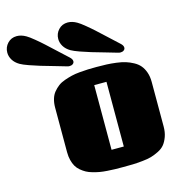

<svg xmlns="http://www.w3.org/2000/svg" viewBox="-305 -1093 1154 1228"><g transform="rotate(-15 272.0 -478.5)"><path d="M0 0ZM546.4 -751Q563 -736.3 563 -721.7Q563 -711.4 554.2 -704.6Q545.4 -697.8 532.2 -697.8Q523.4 -697.8 516.6 -700.2Q491.7 -708 438 -723.1Q384.3 -738.3 350.8 -748.3Q317.4 -758.3 280.3 -771.5Q243.2 -784.7 225.6 -794.9Q197.3 -811.5 183.1 -835Q168.9 -858.4 168.9 -883.8Q168.9 -919.4 193.1 -945.1Q217.3 -970.7 253.9 -970.7Q283.7 -970.7 314.9 -952.6Q332 -942.9 362.5 -917.7Q393.1 -892.6 417.2 -870.4Q441.4 -848.1 485.4 -807.4Q529.3 -766.6 546.4 -751ZM209 -751Q225.6 -736.3 225.6 -721.7Q225.6 -711.4 216.8 -704.6Q208 -697.8 194.8 -697.8Q186 -697.8 179.2 -700.2Q154.3 -708 100.6 -723.1Q46.9 -738.3 13.4 -748.3Q-20 -758.3 -57.1 -771.5Q-94.2 -784.7 -111.8 -794.9Q-140.1 -811.5 -154.3 -835Q-168.5 -858.4 -168.5 -883.8Q-168.5 -919.4 -144.3 -945.1Q-120.1 -970.7 -83.5 -970.7Q-53.7 -970.7 -22.5 -952.6Q-5.4 -942.9 25.1 -917.7Q55.7 -892.6 79.8 -870.4Q104 -848.1 147.9 -807.4Q191.9 -766.6 209 -751ZM357.4 14.6Q327.1 14.6 305.2 14.2Q283.2 13.7 254.4 11.7Q225.6 9.8 204.8 6.1Q184.1 2.4 159.9 -4.4Q135.7 -11.2 118.9 -20.5Q102.1 -29.8 85.2 -43.9Q68.4 -58.1 58.3 -75.7Q48.3 -93.3 42.2 -117.2Q36.1 -141.1 36.1 -169.9V-465.3Q36.1 -496.1 43.7 -521.7Q51.3 -547.4 66.2 -565.4Q81.1 -583.5 99.4 -597.4Q117.7 -611.3 143.1 -620.1Q168.5 -628.9 192.1 -634.8Q215.8 -640.6 246.8 -643.3Q277.8 -646 302.2 -647Q326.7 -647.9 357.9 -647.9Q396 -647.9 425 -646.7Q454.1 -645.5 488.8 -641.1Q523.4 -636.7 548.6 -628.9Q573.7 -621.1 598.9 -607.4Q624 -593.8 639.9 -574.7Q655.8 -555.7 665.5 -527.8Q675.3 -500 675.3 -464.8V-169.4Q675.3 -131.8 664.8 -102.5Q654.3 -73.2 638.9 -54Q623.5 -34.7 596.4 -21.2Q569.3 -7.8 545.9 -1Q522.5 5.9 484.9 9.5Q447.3 13.2 422.6 13.9Q397.9 14.6 357.4 14.6ZM314.9 -111.3H396V-539.6H314.9Z"/></g></svg>

Font: Coda ExtraBold
Style: Regular
Weight: 800
Version: Version 2.001; ttfautohint (v0.8) -r 50 -G 200 -x